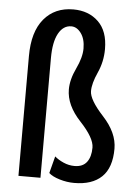

<svg xmlns="http://www.w3.org/2000/svg" viewBox="-54 -795 615 848"><g transform="rotate(5 253.5 -371.5)"><path d="M156.7 0H59.1V-531.2Q59.1 -638.7 106.9 -696Q154.8 -753.4 236.8 -753.4Q305.2 -753.4 348.1 -711.9Q391.1 -670.4 391.1 -590.8Q391.1 -535.2 368.4 -485.1Q345.7 -435.1 345.7 -400.9Q345.7 -362.8 408.4 -294.7Q471.2 -226.6 471.2 -156.2Q471.2 -71.8 428.7 -31Q386.2 9.8 306.6 9.8Q274.4 9.8 241.9 0Q209.5 -9.8 193.8 -24.4L213.4 -99.6Q229 -85.9 252.7 -75.4Q276.4 -64.9 301.8 -64.9Q338.4 -64.9 356.2 -88.4Q374 -111.8 374 -152.8Q374 -195.3 310.8 -262.7Q247.6 -330.1 247.6 -399.9Q247.6 -443.8 272 -494.9Q296.4 -545.9 296.4 -585Q296.4 -627.4 277.8 -652.8Q259.3 -678.2 234.4 -678.2Q198.7 -678.2 177.7 -640.1Q156.7 -602.1 156.7 -530.3Z"/></g></svg>

Font: Franco
Style: Regular
Weight: 400
Designer: Google
Version: Version 1.200311; 2013